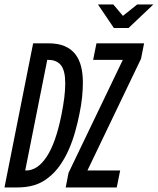

<svg xmlns="http://www.w3.org/2000/svg" viewBox="-31 -830 699 850"><path d="M402.8 -810.1H470.7L513.2 -759.8L576.2 -810.1H647.9L538.1 -706.1H473.1ZM320.8 -326.2Q313 -286.6 301.5 -246.1Q290 -205.6 273.7 -168.2Q257.3 -130.9 235.1 -98.9Q212.9 -66.9 183.6 -43.9Q168.9 -32.2 153.6 -23.9Q138.2 -15.6 120.6 -10.3Q103 -4.9 83 -2.4Q63 0 38.6 0H-11.2L115.7 -638.2H183.6Q226.1 -638.2 255.1 -625.7Q284.2 -613.3 302 -590.6Q319.8 -567.9 327.9 -535.9Q335.9 -503.9 335.9 -464.8Q335.9 -435.1 332.5 -400.6Q329.1 -366.2 320.8 -326.2ZM240.7 -319.8Q249.5 -364.3 253.7 -398.2Q257.8 -432.1 257.8 -461.4Q257.8 -517.1 239 -541Q220.2 -564.9 183.1 -564.9H178.2L80.6 -75.2H84.5Q135.3 -75.2 175.5 -136Q215.8 -196.8 240.7 -319.8ZM593.3 -569.8 356 -75.2H501L485.8 0H259.8L272.5 -64.9L512.7 -564.9H381.3L396 -638.2H606.9Z"/></svg>

Font: Code New Roman
Style: Italic
Weight: 400
Italic angle: -11°
Monospace: yes
Designer: Sam Radian
Foundry: Code New Roman
Version: Version 1.508 October 19, 2014